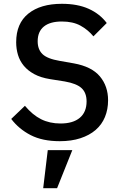

<svg xmlns="http://www.w3.org/2000/svg" viewBox="-20 -730 640 1009"><path d="M231 59H360L280 259H207ZM39 -105 111 -174Q151 -126 196 -103.5Q241 -81 298 -81Q364 -81 399.5 -111Q435 -141 435 -197Q435 -242 409 -266.5Q383 -291 320 -302L244 -314Q194 -322 160 -340.5Q126 -359 105 -384.5Q84 -410 74.5 -441.5Q65 -473 65 -508Q65 -607 129 -658.5Q193 -710 305 -710Q388 -710 446.5 -683.5Q505 -657 541 -609L471 -539Q442 -574 402.5 -595.5Q363 -617 305 -617Q243 -617 210.5 -590.5Q178 -564 178 -513Q178 -470 203.5 -445.5Q229 -421 294 -410L368 -397Q462 -380 505 -328.5Q548 -277 548 -203Q548 -155 531.5 -115Q515 -75 482.5 -47Q450 -19 402.5 -3.5Q355 12 294 12Q203 12 141 -20Q79 -52 39 -105Z"/></svg>

Font: IBM Plaex Mono Medium
Style: Regular
Weight: 500
Designer: Mike Abbink, Paul van der Laan, Pieter van Rosmalen
Foundry: Bold Monday
Version: Version 2.003